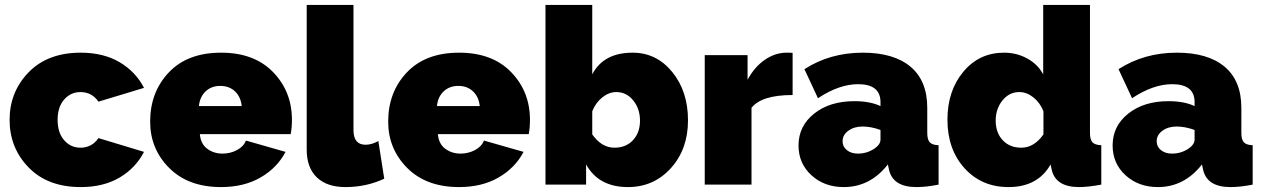

<svg xmlns="http://www.w3.org/2000/svg" viewBox="-20 -750 5125 780"><path d="M308 -536Q400 -536 465.5 -497.5Q531 -459 565 -393L380 -337Q353 -376 307 -376Q267 -376 240.5 -345.5Q214 -315 214 -263Q214 -211 240.5 -180.5Q267 -150 307 -150Q353 -150 380 -189L565 -133Q531 -67 465.5 -28.5Q400 10 308 10Q174 10 96.5 -69.5Q19 -149 19 -263Q19 -377 96.5 -456.5Q174 -536 308 -536Z M878 10Q745 10 667.5 -67.5Q590 -145 590 -256Q590 -376 666 -456Q742 -536 878 -536Q1013 -536 1089.5 -457Q1166 -378 1166 -263Q1166 -232 1161 -205H792Q795 -166 821.5 -146Q848 -126 884 -126Q916 -126 943 -140.5Q970 -155 979 -179L1140 -133Q1106 -68 1038.5 -29Q971 10 878 10ZM788 -319H962Q958 -357 934.5 -379Q911 -401 875 -401Q839 -401 815.5 -379Q792 -357 788 -319Z M1226 -142V-730H1416V-222Q1416 -162 1465 -162Q1490 -162 1517 -177L1541 -24Q1468 10 1384 10Q1308 10 1267 -29.5Q1226 -69 1226 -142Z M1845 10Q1712 10 1634.5 -67.5Q1557 -145 1557 -256Q1557 -376 1633 -456Q1709 -536 1845 -536Q1980 -536 2056.5 -457Q2133 -378 2133 -263Q2133 -232 2128 -205H1759Q1762 -166 1788.5 -146Q1815 -126 1851 -126Q1883 -126 1910 -140.5Q1937 -155 1946 -179L2107 -133Q2073 -68 2005.5 -29Q1938 10 1845 10ZM1755 -319H1929Q1925 -357 1901.5 -379Q1878 -401 1842 -401Q1806 -401 1782.5 -379Q1759 -357 1755 -319Z M2531 10Q2412 10 2361 -82V0H2196V-730H2386V-448Q2432 -536 2550 -536Q2647 -536 2711 -457.5Q2775 -379 2775 -261Q2775 -144 2705.5 -67Q2636 10 2531 10ZM2476 -150Q2523 -150 2551.5 -180.5Q2580 -211 2580 -260Q2580 -308 2552.5 -342Q2525 -376 2484 -376Q2454 -376 2427 -354.5Q2400 -333 2386 -298V-204Q2424 -150 2476 -150Z M3200 -535V-364Q3074 -364 3033 -312V0H2843V-526H3017V-426Q3045 -478 3087 -507Q3129 -536 3176 -536Q3195 -536 3200 -535Z M3408 10Q3329 10 3276.5 -38Q3224 -86 3224 -159Q3224 -238 3287.5 -288.5Q3351 -339 3451 -339Q3515 -339 3557 -319V-335Q3557 -408 3466 -408Q3389 -408 3303 -351L3248 -469Q3352 -536 3485 -536Q3611 -536 3679 -479Q3747 -422 3747 -312V-210Q3747 -183 3757 -172Q3767 -161 3793 -160V0Q3743 10 3703 10Q3606 10 3591 -63L3587 -82Q3515 10 3408 10ZM3465 -126Q3502 -126 3532 -146Q3557 -163 3557 -183V-222Q3519 -236 3484 -236Q3450 -236 3426.5 -219Q3403 -202 3403 -176Q3403 -154 3420.5 -140Q3438 -126 3465 -126Z M4077 10Q3968 10 3898.5 -66.5Q3829 -143 3829 -264Q3829 -381 3893.5 -458.5Q3958 -536 4059 -536Q4110 -536 4153 -512.5Q4196 -489 4218 -448V-730H4408V-210Q4408 -183 4418 -172Q4428 -161 4454 -160V0Q4400 10 4364 10Q4267 10 4252 -63L4248 -82Q4196 10 4077 10ZM4129 -150Q4181 -150 4219 -204V-298Q4205 -333 4178 -354.5Q4151 -376 4121 -376Q4080 -376 4052.5 -342Q4025 -308 4025 -260Q4025 -211 4053.5 -180.5Q4082 -150 4129 -150Z M4684 10Q4605 10 4552.5 -38Q4500 -86 4500 -159Q4500 -238 4563.5 -288.5Q4627 -339 4727 -339Q4791 -339 4833 -319V-335Q4833 -408 4742 -408Q4665 -408 4579 -351L4524 -469Q4628 -536 4761 -536Q4887 -536 4955 -479Q5023 -422 5023 -312V-210Q5023 -183 5033 -172Q5043 -161 5069 -160V0Q5019 10 4979 10Q4882 10 4867 -63L4863 -82Q4791 10 4684 10ZM4741 -126Q4778 -126 4808 -146Q4833 -163 4833 -183V-222Q4795 -236 4760 -236Q4726 -236 4702.5 -219Q4679 -202 4679 -176Q4679 -154 4696.5 -140Q4714 -126 4741 -126Z"/></svg>

Font: Raleway
Style: Heavy
Weight: 900
Designer: Matt McInerney, Pablo Impallari, Rodrigo Fuenzalida
Foundry: Matt McInerney, Pablo Impallari, Rodrigo Fuenzalida
Version: Version 2.001